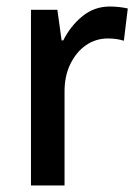

<svg xmlns="http://www.w3.org/2000/svg" viewBox="-20 -569 425 589"><path d="M317 -549Q330 -549 344.5 -547.5Q359 -546 372 -543L360 -444Q338 -451 311 -451Q274 -451 244 -430.5Q214 -410 195.5 -372Q177 -334 178 -282V0H75V-539H156L169 -445H174Q196 -489 232.5 -519Q269 -549 317 -549Z"/></svg>

Font: Noto Sans Thai SemCond Med
Style: Regular
Weight: 500
Width: 4
Designer: Monotype Design Team
Foundry: Monotype Imaging Inc.
Version: Version 2.002; ttfautohint (v1.8.4.7-5d5b)